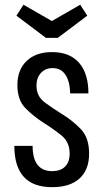

<svg xmlns="http://www.w3.org/2000/svg" viewBox="-20 -765 428 795"><path d="M349 -128.7Q349 -194.7 315.1 -230Q281.1 -265.3 240.1 -290.6Q199 -315.9 165.1 -341.1Q131.1 -366.3 131.1 -410.7Q131.1 -443.3 149.7 -463.2Q168.3 -483.1 198.1 -483.1Q231.9 -483.1 250.5 -456.2Q269.1 -429.3 270.6 -378.3H346.1Q346.1 -460.7 307.4 -505Q268.6 -549.3 195.7 -549.3Q128.4 -549.3 90.2 -512.5Q52 -475.7 52 -412.9Q52 -350.6 85.8 -316.6Q119.6 -282.6 160.2 -256.9Q200.9 -231.1 234.6 -204.1Q268.4 -177 268.4 -128.9Q268.4 -94.1 249.6 -75.3Q230.7 -56.4 195.4 -56.4Q155.9 -56.4 135.4 -82.6Q115 -108.9 115 -161H39.4Q39.4 -75.7 78.4 -32.9Q117.3 10 196.1 10Q269.9 10 309.4 -26.1Q349 -62.1 349 -128.7ZM219.1 -608.1 341.4 -700.1 312.1 -745.4 194.7 -677.9 77.3 -745.4 48 -700.1 170.3 -608.1Z"/></svg>

Font: Secuela Black
Style: Regular
Weight: 900
Designer: Fernando Haro
Foundry: deFharo
Version: Version 1.704